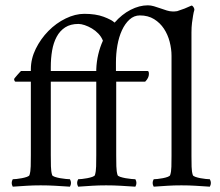

<svg xmlns="http://www.w3.org/2000/svg" viewBox="-20 -699 828 722"><path d="M342 -432V-438Q343 -467 349.5 -494.5Q356 -522 367 -546Q361 -561 350 -572.5Q339 -584 325.5 -592Q312 -600 298.5 -604.5Q285 -609 275 -609Q245 -609 225 -596Q205 -583 193 -560.5Q181 -538 176 -509Q171 -480 171 -447V-432ZM297 -647Q340 -647 369.5 -636Q399 -625 411 -614Q438 -645 471 -662Q504 -679 536 -679Q547 -679 559 -675.5Q571 -672 583.5 -667.5Q596 -663 607.5 -659.5Q619 -656 628 -656Q632 -656 636.5 -656Q641 -656 646 -657Q675 -666 700 -678Q704 -678 707.5 -672.5Q711 -667 711 -662Q708 -653 706 -640Q704 -629 702 -613Q700 -597 700 -577V-113Q700 -91 700.5 -72Q701 -53 705 -41Q706 -37 714.5 -34Q723 -31 733.5 -29Q744 -27 754 -26Q764 -25 769 -25Q777 -11 769 3Q738 1 714.5 -0.5Q691 -2 662 -2Q633 -2 610.5 -0.5Q588 1 558 3Q550 -11 558 -25Q563 -25 572.5 -26Q582 -27 592.5 -29Q603 -31 611 -34Q619 -37 620 -41Q624 -53 624.5 -72Q625 -91 625 -113V-489Q625 -515 618 -542Q611 -569 596.5 -591Q582 -613 559.5 -627Q537 -641 506 -641Q484 -641 467 -625.5Q450 -610 438.5 -585Q427 -560 421.5 -528.5Q416 -497 416 -464V-432H535Q540 -432 540 -421Q540 -406 526 -392H417V-115Q417 -93 417.5 -73.5Q418 -54 422 -41Q423 -37 432 -34Q441 -31 452 -29Q463 -27 474 -26Q485 -25 489 -25Q497 -11 489 3Q458 1 433 -0.5Q408 -2 379 -2Q350 -2 327 -0.5Q304 1 274 3Q266 -11 274 -25Q279 -25 288.5 -26Q298 -27 308.5 -29Q319 -31 327.5 -34Q336 -37 337 -41Q341 -54 341.5 -73.5Q342 -93 342 -115V-392H171V-115Q171 -93 171.5 -73.5Q172 -54 176 -41Q177 -37 186 -34Q195 -31 206 -29Q217 -27 228 -26Q239 -25 243 -25Q251 -11 243 3Q212 1 187 -0.5Q162 -2 133 -2Q104 -2 81 -0.5Q58 1 28 3Q20 -11 28 -25Q33 -25 42.5 -26Q52 -27 62.5 -29Q73 -31 81.5 -34Q90 -37 91 -41Q95 -54 95.5 -73.5Q96 -93 96 -115V-392H38Q36 -392 34.5 -395.5Q33 -399 33 -401Q33 -403 37 -407.5Q41 -412 45.5 -417.5Q50 -423 54.5 -427.5Q59 -432 59 -432H96V-438Q96 -478 114.5 -515.5Q133 -553 162 -582.5Q191 -612 227 -629.5Q263 -647 297 -647Z"/></svg>

Font: Vermiglione
Style: Regular
Weight: 400
Version: Version 1.000